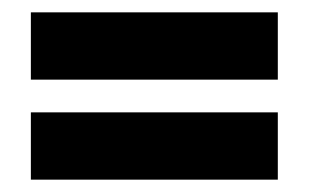

<svg xmlns="http://www.w3.org/2000/svg" viewBox="-20 -447 500 311"><path d="M30 -318V-427H430V-318ZM30 -156V-265H430V-156Z"/></svg>

Font: Tac One
Style: Regular
Weight: 400
Designer: Oluseyi Olusanya, David Udoh, Eyiyemi Adegbite, Mirko Velimirović
Version: Version 1.003; ttfautohint (v1.8.4.7-5d5b)